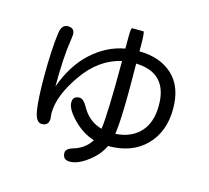

<svg xmlns="http://www.w3.org/2000/svg" viewBox="-119 -913 1237 1139"><g transform="rotate(15 500.0 -344.0)"><path d="M632.8 -653.3Q760.7 -652.3 837.4 -581.5Q914.1 -510.7 914.1 -375Q914.1 -234.4 829.6 -148.4Q745.1 -62.5 597.7 -62.5Q573.2 -6.8 512.2 39.6Q451.2 85.9 402.3 85.9Q358.4 85.9 358.4 43Q358.4 17.6 400.4 4.9Q472.7 -15.6 507.8 -74.2Q438.5 -94.7 379.4 -154.8Q320.3 -214.8 320.3 -256.8Q320.3 -295.9 361.3 -295.9Q384.8 -295.9 407.2 -256.8Q451.2 -173.8 534.2 -151.4Q547.9 -242.2 547.9 -571.3Q412.1 -541 317.9 -406.2Q223.6 -271.5 223.6 -164.1L226.6 -131.8Q226.6 -86.9 183.6 -86.9Q147.5 -86.9 136.2 -156.7Q125 -226.6 125 -364.3Q125 -529.3 139.6 -634.8Q147.5 -687.5 185.5 -687.5Q226.6 -687.5 226.6 -646.5L222.7 -613.3Q205.1 -507.8 205.1 -323.2Q255.9 -463.9 346.7 -545.9Q437.5 -627.9 547.9 -647.5V-722.7Q547.9 -774.4 555.7 -774.4Q555.7 -774.4 625 -774.4Q631.8 -774.4 632.8 -695.3V-653.3ZM632.8 -578.1 633.8 -432.6Q633.8 -226.6 621.1 -143.6Q716.8 -149.4 772 -208Q827.1 -266.6 827.1 -373Q827.1 -572.3 632.8 -578.1Z"/></g></svg>

Font: YuPearl-Regular
Style: Regular
Weight: 400
Designer: Max Yao
Foundry: Max-Everyday
Version: Version 1.011; ttfautohint (v1.8.3)